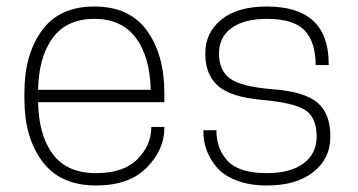

<svg xmlns="http://www.w3.org/2000/svg" viewBox="-20 -560 1100 590"><path d="M485 -246H97Q99 -144 142.5 -86Q186 -28 275 -28Q360 -28 402.5 -71Q445 -114 445 -170H485V-166Q485 -100 431 -45Q377 10 275 10Q165 10 110 -64Q55 -138 55 -255V-275Q55 -392 108.5 -466Q162 -540 270 -540Q378 -540 431.5 -466Q485 -392 485 -275ZM270 -502Q185 -502 142 -443.5Q99 -385 97 -284H443Q441 -385 397.5 -443.5Q354 -502 270 -502Z M800 -28Q873 -28 913 -58Q953 -88 953 -140Q953 -201 916 -223Q879 -245 785 -253Q687 -262 649 -297Q611 -332 611 -392V-397Q611 -460 660.5 -500Q710 -540 800 -540Q990 -540 990 -364V-360H950Q950 -430 916.5 -466Q883 -502 800 -502Q730 -502 691.5 -474Q653 -446 653 -395Q653 -344 686.5 -319Q720 -294 815 -286Q914 -279 954.5 -245.5Q995 -212 995 -142V-138Q995 -73 943 -31.5Q891 10 800 10Q747 10 707 -5.5Q667 -21 646 -46Q625 -71 615 -98.5Q605 -126 605 -156V-160H645Q645 -102 680 -65Q715 -28 800 -28Z"/></svg>

Font: Cooper Hewitt
Style: Light
Weight: 703
Designer: Village Type and Design LLC
Foundry: Cooper Hewitt Smithsonian Design Museum
Version: 1.000